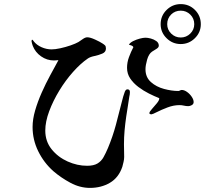

<svg xmlns="http://www.w3.org/2000/svg" viewBox="-20 -860 1040 937"><path d="M928 -742Q928 -770 908.5 -789Q889 -808 862 -808Q834 -808 815 -789Q796 -770 796 -742Q796 -715 815.5 -696Q835 -677 862 -677Q889 -677 908.5 -696Q928 -715 928 -742ZM614 -411Q614 -399 611 -388Q607 -363 603.5 -339Q600 -315 596 -291Q591 -257 588 -223.5Q585 -190 585 -156Q585 -140 585.5 -125Q586 -110 586 -94Q586 -83 583 -70Q580 -57 577 -46Q559 7 516.5 32Q474 57 419 57Q370 57 323.5 32Q277 7 240 -25Q194 -66 166.5 -122Q139 -178 139 -240Q139 -278 151.5 -321Q164 -364 183.5 -408Q203 -452 225 -492.5Q247 -533 265 -566Q264 -566 263 -566.5Q262 -567 260 -566Q258 -566 253 -565.5Q248 -565 243 -565Q209 -565 180.5 -585Q152 -605 140 -636Q139 -638 136.5 -647Q134 -656 134 -658Q134 -660 134.5 -663Q135 -666 137 -666Q139 -666 141 -663.5Q143 -661 144 -659Q159 -640 183 -629.5Q207 -619 232 -619Q249 -619 274.5 -624.5Q300 -630 324.5 -638.5Q349 -647 363 -655Q371 -660 383.5 -669Q396 -678 406 -678Q420 -678 444 -667Q468 -656 480 -648Q488 -643 492.5 -638.5Q497 -634 497 -623Q497 -606 479.5 -598.5Q462 -591 440.5 -586.5Q419 -582 408 -574Q373 -550 336.5 -509Q300 -468 269.5 -418Q239 -368 220 -317Q201 -266 201 -223Q201 -170 232 -131.5Q263 -93 310 -72Q357 -51 405 -51Q437 -51 455.5 -62Q474 -73 485 -92.5Q496 -112 507 -138Q530 -193 545.5 -250.5Q561 -308 575 -365Q578 -377 581.5 -389.5Q585 -402 589 -412Q591 -417 594 -420.5Q597 -424 602 -424Q614 -424 614 -411ZM925 -362Q925 -352 916 -347Q907 -342 899 -342Q888 -342 877.5 -344.5Q867 -347 856 -347Q827 -347 797 -335.5Q767 -324 745.5 -313Q724 -302 719 -302Q717 -302 713 -303Q709 -304 709 -308Q709 -314 721 -327.5Q733 -341 745 -355.5Q757 -370 757 -378V-381Q734 -390 707 -403.5Q680 -417 655.5 -435.5Q631 -454 615.5 -477Q600 -500 600 -529Q600 -556 609.5 -581.5Q619 -607 631 -630Q629 -635 621.5 -638Q614 -641 609 -642Q615 -652 630 -659.5Q645 -667 662 -671.5Q679 -676 690 -676Q701 -676 716 -672Q731 -668 743 -659.5Q755 -651 755 -637Q755 -628 742 -620.5Q729 -613 722 -608Q706 -597 698 -569Q690 -541 690 -522Q690 -483 716.5 -459.5Q743 -436 780.5 -426Q818 -416 850 -416Q854 -416 858.5 -418.5Q863 -421 867 -421Q879 -421 892.5 -411.5Q906 -402 915.5 -388Q925 -374 925 -362ZM960 -742Q960 -702 931 -673.5Q902 -645 862 -645Q822 -645 793 -673.5Q764 -702 764 -742Q764 -783 793 -811.5Q822 -840 862 -840Q903 -840 931.5 -811.5Q960 -783 960 -742Z"/></svg>

Font: Kaisei HarunoUmi Medium
Style: Regular
Weight: 500
Designer: Font-Kai, 金井和夫
Foundry: KAZUO KANAI
Version: Version 5.003